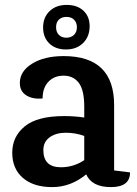

<svg xmlns="http://www.w3.org/2000/svg" viewBox="-20 -749 561 784"><path d="M511 -45Q511 15 433 15Q355 15 332 -37Q269 15 193 15Q117 15 73.5 -22.5Q30 -60 30 -125.5Q30 -191 81 -233Q132 -275 242 -275Q285 -275 324 -269V-313Q324 -382 301.5 -411Q279 -440 240 -440Q201 -440 177.5 -415Q154 -390 154 -347Q114 -343 87.5 -359.5Q61 -376 61 -410Q61 -458 111 -489Q161 -520 240 -520Q446 -520 446 -320V-53ZM324 -194Q288 -207 248.5 -207Q209 -207 183 -188.5Q157 -170 157 -136Q157 -66 229 -66Q280 -66 324 -95ZM346 -639Q345 -598 318.5 -572.5Q292 -547 249.5 -547Q207 -547 181.5 -571.5Q156 -596 156 -637Q156 -678 182.5 -703.5Q209 -729 252.5 -729Q296 -729 321.5 -704.5Q347 -680 346 -639ZM294 -637.5Q294 -657 282.5 -668.5Q271 -680 251.5 -680Q232 -680 220.5 -669Q209 -658 209 -638Q209 -618 220.5 -606.5Q232 -595 251 -595Q270 -595 282 -606.5Q294 -618 294 -637.5Z"/></svg>

Font: Karma
Style: Bold
Weight: 700
Designer: Joana Correia
Foundry: Indian Type Foundry
Version: Version 1.202;PS 1.0;hotconv 1.0.78;makeotf.lib2.5.61930; tt